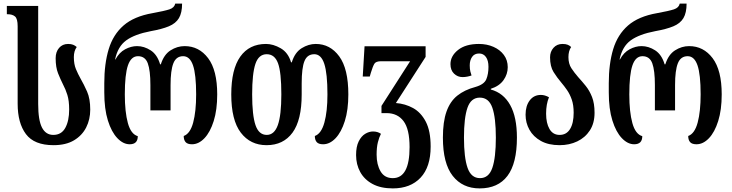

<svg xmlns="http://www.w3.org/2000/svg" viewBox="-20 -793 4066 1066"><path d="M277 13Q170 13 124 -48.5Q78 -110 78 -217V-647Q78 -689 63.5 -701.5Q49 -714 22 -714H18V-760H192V-216Q192 -126 213 -85Q234 -44 276 -44Q321 -44 342.5 -83Q364 -122 364 -185Q364 -234 354 -266Q344 -298 330 -324Q316 -352 302.5 -385.5Q289 -419 289 -470Q289 -505 308 -527Q327 -549 358 -549Q375 -549 386 -544.5Q397 -540 406 -532Q390 -510 390 -476Q390 -437 401.5 -409.5Q413 -382 427 -357Q446 -324 463.5 -284.5Q481 -245 481 -184Q481 -130 458.5 -85.5Q436 -41 391 -14Q346 13 277 13Z M700 8Q664 8 631.5 -26Q599 -60 579 -124Q559 -188 559 -280V-331Q559 -439 583.5 -520Q608 -601 666 -651.5Q724 -702 827 -720Q893 -732 920.5 -741Q948 -750 953 -773H991Q991 -722 973.5 -692.5Q956 -663 917.5 -647Q879 -631 817 -620Q728 -603 681 -569Q634 -535 619 -463H621Q642 -502 675 -519.5Q708 -537 741 -537Q780 -537 816.5 -513.5Q853 -490 869 -436H873Q890 -490 927 -513.5Q964 -537 1005 -537Q1085 -537 1135.5 -470Q1186 -403 1186 -269Q1186 -183 1166.5 -121Q1147 -59 1115 -25.5Q1083 8 1046 8Q1021 8 1010.5 -4Q1000 -16 1000 -38Q1036 -51 1052.5 -112.5Q1069 -174 1069 -269Q1069 -380 1051.5 -430.5Q1034 -481 997 -481Q958 -481 942.5 -441.5Q927 -402 927 -321V-180H815V-321Q815 -402 800.5 -441.5Q786 -481 746 -481Q708 -481 690.5 -430.5Q673 -380 673 -269Q673 -171 690 -109.5Q707 -48 745 -37Q745 8 700 8Z M1460 13Q1370 13 1317 -56.5Q1264 -126 1264 -269Q1264 -408 1314 -478.5Q1364 -549 1457 -549Q1497 -549 1538.5 -525Q1580 -501 1596 -447H1600Q1617 -502 1655 -525.5Q1693 -549 1733 -549Q1813 -549 1863.5 -480Q1914 -411 1914 -269Q1914 -183 1894.5 -121Q1875 -59 1843 -25.5Q1811 8 1774 8Q1749 8 1738.5 -4Q1728 -16 1728 -38Q1764 -51 1781 -112.5Q1798 -174 1798 -269Q1798 -385 1780.5 -438.5Q1763 -492 1725 -492Q1686 -492 1670.5 -454Q1655 -416 1655 -330V-269Q1655 -126 1604 -56.5Q1553 13 1460 13ZM1461 -44Q1503 -44 1522.5 -98.5Q1542 -153 1542 -269Q1542 -392 1523.5 -442Q1505 -492 1461 -492Q1416 -492 1398 -438Q1380 -384 1380 -269Q1380 -153 1398.5 -98.5Q1417 -44 1461 -44Z M2161 253Q2094 253 2048.5 228.5Q2003 204 1980 162Q1957 120 1957 68Q1957 21 1971.5 -8Q1986 -37 2007.5 -50Q2029 -63 2051 -63Q2077 -63 2095 -50Q2085 -31 2078 -3Q2071 25 2071 66Q2071 121 2093 158.5Q2115 196 2161 196Q2254 196 2254 24Q2254 -76 2220.5 -120.5Q2187 -165 2126 -165H2098V-205L2257 -453H2096Q2067 -453 2058.5 -439Q2050 -425 2039 -389L2033 -368H1994L2004 -536H2343V-477L2178 -221Q2230 -217 2273.5 -193Q2317 -169 2344 -117.5Q2371 -66 2371 21Q2371 134 2315 193.5Q2259 253 2161 253Z M2643 253Q2548 253 2493.5 183.5Q2439 114 2439 -29Q2439 -117 2459 -173.5Q2479 -230 2519 -262Q2559 -294 2619 -310Q2668 -324 2680 -353Q2692 -382 2692 -422Q2692 -457 2678 -476.5Q2664 -496 2640 -496Q2614 -496 2601 -477Q2588 -458 2588 -430Q2588 -410 2591.5 -396Q2595 -382 2598 -374Q2587 -370 2574 -367.5Q2561 -365 2548 -365Q2521 -365 2501 -384Q2481 -403 2481 -437Q2481 -482 2523 -515.5Q2565 -549 2639 -549Q2683 -549 2719.5 -533Q2756 -517 2777.5 -488Q2799 -459 2799 -420Q2799 -381 2775.5 -348Q2752 -315 2705 -300V-296Q2775 -277 2812.5 -210Q2850 -143 2850 -29Q2850 114 2797.5 183.5Q2745 253 2643 253ZM2645 196Q2694 196 2713.5 139Q2733 82 2733 -29Q2733 -139 2713.5 -195Q2694 -251 2644 -251Q2595 -251 2575.5 -195Q2556 -139 2556 -29Q2556 82 2576 139Q2596 196 2645 196Z M3087 13Q3025 13 2983 -10.5Q2941 -34 2919.5 -72.5Q2898 -111 2898 -156Q2898 -205 2921 -235.5Q2944 -266 2983 -266Q3005 -266 3028 -253Q3012 -215 3012 -162Q3012 -109 3031 -76.5Q3050 -44 3087 -44Q3125 -44 3145 -76.5Q3165 -109 3165 -167Q3165 -210 3154.5 -240Q3144 -270 3128.5 -292.5Q3113 -315 3096 -335Q3073 -362 3053.5 -393Q3034 -424 3034 -475Q3034 -506 3053 -527.5Q3072 -549 3103 -549Q3121 -549 3132 -544.5Q3143 -540 3151 -532Q3136 -510 3136 -476Q3136 -439 3152.5 -414Q3169 -389 3190 -365Q3211 -342 3232 -316Q3253 -290 3267 -254.5Q3281 -219 3281 -167Q3281 -109 3255 -69Q3229 -29 3185 -8Q3141 13 3087 13Z M3501 8Q3465 8 3432.5 -26Q3400 -60 3380 -124Q3360 -188 3360 -280V-331Q3360 -439 3384.5 -520Q3409 -601 3467 -651.5Q3525 -702 3628 -720Q3694 -732 3721.5 -741Q3749 -750 3754 -773H3792Q3792 -722 3774.5 -692.5Q3757 -663 3718.5 -647Q3680 -631 3618 -620Q3529 -603 3482 -569Q3435 -535 3420 -463H3422Q3443 -502 3476 -519.5Q3509 -537 3542 -537Q3581 -537 3617.5 -513.5Q3654 -490 3670 -436H3674Q3691 -490 3728 -513.5Q3765 -537 3806 -537Q3886 -537 3936.5 -470Q3987 -403 3987 -269Q3987 -183 3967.5 -121Q3948 -59 3916 -25.5Q3884 8 3847 8Q3822 8 3811.5 -4Q3801 -16 3801 -38Q3837 -51 3853.5 -112.5Q3870 -174 3870 -269Q3870 -380 3852.5 -430.5Q3835 -481 3798 -481Q3759 -481 3743.5 -441.5Q3728 -402 3728 -321V-180H3616V-321Q3616 -402 3601.5 -441.5Q3587 -481 3547 -481Q3509 -481 3491.5 -430.5Q3474 -380 3474 -269Q3474 -171 3491 -109.5Q3508 -48 3546 -37Q3546 8 3501 8Z"/></svg>

Font: Noto Serif Georgian ExtraCondensed SemiBold
Style: Regular
Weight: 600
Width: 2
Designer: Monotype Design Team, Akaki Razmadze
Foundry: Google LLC
Version: Version 2.003; ttfautohint (v1.8.4.7-5d5b)